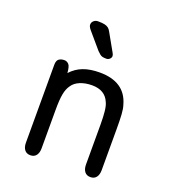

<svg xmlns="http://www.w3.org/2000/svg" viewBox="-113 -666 676 760"><g transform="rotate(20 225.0 -286.0)"><path d="M127 -347Q125 -375 117 -383Q109 -391 99 -391Q85 -391 76 -384.5Q67 -378 67 -360V-32Q67 -13 75.5 -2Q84 9 100 9Q116 9 124.5 -2Q133 -13 133 -32V-195Q133 -237 137.5 -261Q142 -285 153 -300Q164 -317 186 -326Q208 -335 236 -335Q291 -335 309 -291Q315 -279 317.5 -256Q320 -233 320 -201V-32Q320 -13 328.5 -2Q337 9 353 9Q369 9 377.5 -2Q386 -13 386 -32V-207Q386 -242 384.5 -266.5Q383 -291 378 -305Q354 -393 247 -393Q207 -393 178 -382Q149 -371 127 -347ZM155 -539 213 -471Q220 -464 225 -460Q230 -456 236 -454.5Q242 -453 252 -453Q260 -453 266 -458.5Q272 -464 272 -471Q272 -477 267 -485L227 -556Q222 -566 216 -571Q210 -576 200 -578.5Q190 -581 171 -581Q161 -581 153.5 -574.5Q146 -568 146 -558Q146 -550 155 -539Z"/></g></svg>

Font: Beiruti
Style: Regular
Weight: 400
Designer: Arlette Boutros
Foundry: Boutros
Version: Version 1.41